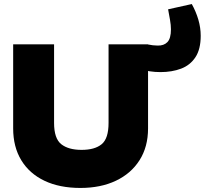

<svg xmlns="http://www.w3.org/2000/svg" viewBox="-20 -919 1011 948"><path d="M772 -563Q745 -563 719 -567Q693 -571 677 -578L707 -700Q722 -697 734.5 -695.5Q747 -694 758 -694Q789 -693 806.5 -711Q824 -729 824 -774Q824 -795 819.5 -820.5Q815 -846 810 -873L927 -899Q948 -861 959.5 -821.5Q971 -782 971 -742Q971 -676 945 -636.5Q919 -597 874 -580Q829 -563 772 -563ZM377 9Q274 9 199.5 -26.5Q125 -62 85 -128Q45 -194 45 -285V-700H247V-312Q247 -235 282.5 -207Q318 -179 383 -179Q448 -179 482 -207Q516 -235 516 -312V-700H711V-285Q711 -194 669 -128Q627 -62 552 -26.5Q477 9 377 9Z"/></svg>

Font: REM ExtraBold
Style: Regular
Weight: 800
Designer: Octavio Pardo
Foundry: Ashler Design
Version: Version 1.005;gftools[0.9.28]